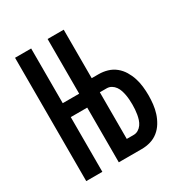

<svg xmlns="http://www.w3.org/2000/svg" viewBox="-171 -863 942 991"><g transform="rotate(-30 300.0 -367.5)"><path d="M58 0V-735H154V-409H252V-735H348V-446H389Q416 -446 441.5 -438.5Q467 -431 487.5 -414.5Q508 -398 522 -375Q536 -352 544 -327Q552 -302 555 -275.5Q558 -249 558 -223Q558 -197 555 -170.5Q552 -144 544 -119Q536 -94 522 -71Q508 -48 487.5 -31.5Q467 -15 441.5 -7.5Q416 0 389 0H252V-326H154V0ZM389 -84Q404 -84 416.5 -91.5Q429 -99 437.5 -111Q446 -123 450.5 -137Q455 -151 457.5 -165.5Q460 -180 461 -194.5Q462 -209 462 -223Q462 -238 461 -252.5Q460 -267 457.5 -281Q455 -295 450.5 -309Q446 -323 437.5 -335Q429 -347 416.5 -354.5Q404 -362 389 -362H348V-84Z"/></g></svg>

Font: Iosevka Custom Medium Extended
Style: Regular
Weight: 500
Width: 7
Monospace: yes
Designer: Belleve Invis
Foundry: Belleve Invis
Version: Version 11.2.4; ttfautohint (v1.8.4)